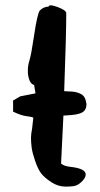

<svg xmlns="http://www.w3.org/2000/svg" viewBox="-20 -689 375 723"><path d="M163.1 -664.1Q163.6 -668.9 170.9 -668.9Q179.2 -668.9 196.8 -662.6Q229.5 -650.4 229.5 -639.2Q229.5 -558.6 221.7 -345.7Q230 -345.2 249.8 -344.2Q269.5 -343.3 285.6 -334.5Q301.8 -325.7 304.7 -301.3L305.7 -298.8V-296.9Q305.7 -275.4 290 -265.9Q274.4 -256.3 229.5 -254.4L218.8 -253.9Q214.8 -163.6 210 -73.2Q220.7 -63.5 243.2 -61Q302.7 -54.7 302.7 -32.2Q302.7 -20.5 290.5 -7.8Q278.3 4.9 267.1 9.3Q255.9 13.7 227.1 13.7Q198.2 13.7 172.6 -3.4Q147 -20.5 135 -36.1Q123 -51.8 112.3 -83Q101.6 -114.3 99.1 -134Q96.7 -153.8 96.7 -168.9Q96.7 -184.1 101.1 -206.5L105.5 -246.1Q100.6 -249 80.1 -251.5Q59.6 -253.9 29.3 -268.6V-310.5L56.2 -326.2L113.3 -337.4V-340.3L108.4 -369.1Q89.4 -373.5 85 -413.1V-426.8Q85 -442.4 91.3 -462.9Q97.7 -483.4 108.9 -558.8Q120.1 -634.3 129.4 -648.9Q143.1 -663.1 162.1 -664.1H162.6Z"/></svg>

Font: Drukaatie burti
Style: Demi
Weight: 600
Version: Version 0.14